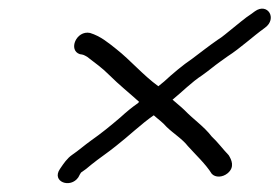

<svg xmlns="http://www.w3.org/2000/svg" viewBox="-20 -538 645 443"><path d="M164.3 -413C172.7 -411.8 173.1 -411.4 181 -407C200.2 -391.9 214.5 -382.6 233 -364C254.6 -342.4 277.1 -324.6 301 -303C300 -301.7 299.1 -300.7 298.3 -300C285.6 -291.3 272.1 -280.3 257.6 -267C234.2 -247 213.4 -230.1 190.4 -214C175.1 -203.1 160.5 -190.2 146.8 -181C135 -172.9 126.9 -161 118.2 -148C98.3 -118.6 142.7 -102.2 160.8 -129C161.9 -131 166.6 -141 168.6 -141C174.8 -145 182.1 -150.7 190.5 -158C207.8 -172.1 228.4 -185.6 247.4 -201C273.9 -221.4 307.5 -253.5 334.8 -272C345.7 -262.1 354.4 -256.7 364.6 -245C380.7 -229.5 400.8 -217.3 413.4 -201C431.9 -180.3 454.2 -160 468.6 -137C477 -127.9 493.3 -128.6 504.9 -138C522.5 -152.3 514.1 -169.6 507.6 -180C495.3 -192.6 481.6 -211.1 468.5 -223C450.2 -246.8 427.2 -261.6 405.6 -284C395.2 -294 387.5 -299.5 378.1 -308C398.8 -324.8 422.8 -349.1 446 -364C462.5 -375.6 473.9 -385.8 488.4 -396L505.2 -408C534.5 -426.8 563 -453.6 591.4 -474C620.6 -495.2 597.3 -532.8 568.2 -512L558.6 -505C552.3 -501 544.7 -495.3 535.7 -488L498.7 -458C493 -453.3 487.4 -449.3 482 -446C461.2 -431.5 444.5 -418.3 422.8 -402C402.8 -388.7 376.2 -366.3 358.8 -350L345.3 -339C309.7 -364.9 281.3 -398.9 248.1 -425C230.1 -439.2 212.4 -454.4 187.7 -462C156 -468.6 136.7 -421.9 164.3 -413Z"/></svg>

Font: HoneyBee
Style: BookIt
Weight: 300
Foundry: Cannot Into Space Fonts
Version: Version 0.89